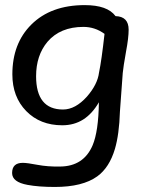

<svg xmlns="http://www.w3.org/2000/svg" viewBox="-20 -535 571 766"><path d="M469.7 -243.7 458.5 -90.3Q455.6 1 438.5 59.1Q416.5 133.3 368.2 168.5Q309.6 210.9 198.7 210.9Q133.8 210.9 89.8 202.6Q28.3 191.4 28.3 155.3Q28.3 114.7 70.8 114.7Q88.4 114.7 129.4 122.6Q170.4 130.4 220.2 129.4Q314 128.4 349.6 44.4Q373 -11.2 374.5 -127Q348.1 -81.1 311.8 -58.1Q275.4 -35.2 228.5 -35.2Q140.1 -35.2 84.7 -91.8Q29.3 -148.4 29.3 -238.3Q29.3 -361.8 105 -437Q183.1 -514.6 317.9 -514.6Q363.3 -514.6 394 -503.7Q424.8 -492.7 440.9 -470.7Q493.2 -469.2 493.2 -416.5Q493.2 -383.8 482.9 -329.6Q471.7 -266.6 469.7 -243.7ZM313 -427.7Q220.2 -427.7 169.4 -368.2Q124 -314 124 -231Q124 -164.6 150.9 -131.3Q177.7 -98.1 231.4 -98.1Q280.8 -98.1 327.1 -149.9Q369.1 -198.2 375 -245.1Q385.3 -294.4 397 -399.9Q377.4 -414.1 356.4 -420.9Q335.4 -427.7 313 -427.7Z"/></svg>

Font: Candra Sangkala
Style: Regular
Weight: 400
Designer: R.S. Wihananto
Foundry: R.S. Wihananto
Version: Version 2.0.1